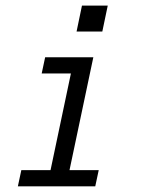

<svg xmlns="http://www.w3.org/2000/svg" viewBox="-20 -657 586 677"><path d="M340.8 -545.9H250L269 -637.2H359.9ZM315.9 0H43L55.2 -57.1H158.2L230 -397.9H127L139.2 -455.1H309.1L225.1 -57.1H328.1Z"/></svg>

Font: Anonymous Pro
Style: Italic
Weight: 400
Italic angle: -12°
Monospace: yes
Designer: Mark Simonson
Version: Version 1.003